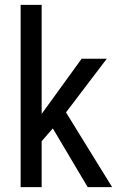

<svg xmlns="http://www.w3.org/2000/svg" viewBox="-20 -770 491 790"><path d="M197.3 -241.7 340.8 0H441.4L251.5 -307.6L419.4 -528.3H315.9L151.4 -301.3V-750H64.9V0H151.4V-189Z"/></svg>

Font: Roboto Condensed
Style: Regular
Weight: 400
Designer: Google
Version: Version 2.134; 2016